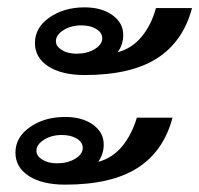

<svg xmlns="http://www.w3.org/2000/svg" viewBox="-20 -541 542 522"><path d="M75 -424Q75 -466 114.5 -493.5Q154 -521 210 -521Q256 -521 285.5 -500Q315 -479 315 -446Q315 -420 300 -399Q338 -409 364.5 -440.5Q391 -472 404 -519H502Q478 -428 407 -382.5Q336 -337 210 -337Q148 -337 111.5 -360.5Q75 -384 75 -424ZM132 -429Q132 -415 148 -405Q164 -395 188 -395Q217 -395 237.5 -407.5Q258 -420 258 -437Q258 -452 242 -462Q226 -472 201 -472Q173 -472 152.5 -459Q132 -446 132 -429ZM352 -221H449Q425 -130 354 -84.5Q283 -39 157 -39Q95 -39 58.5 -62.5Q22 -86 22 -126Q22 -168 61.5 -195.5Q101 -223 157 -223Q204 -223 233 -202Q262 -181 262 -148Q262 -122 247 -101Q285 -111 311.5 -142.5Q338 -174 352 -221ZM205 -139Q205 -154 189 -164Q173 -174 148 -174Q120 -174 99.5 -161Q79 -148 79 -131Q79 -117 95 -107Q111 -97 135 -97Q164 -97 184.5 -109.5Q205 -122 205 -139Z"/></svg>

Font: KoHo SemiBold
Style: Italic
Weight: 600
Italic angle: -10°
Version: Version 1.000; ttfautohint (v1.6)